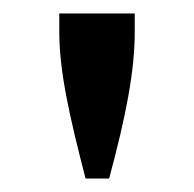

<svg xmlns="http://www.w3.org/2000/svg" viewBox="-20 -750 288 285"><path d="M107 -485H142C167 -578 180 -644 180 -703V-730H68V-703C68 -644 83 -578 107 -485Z"/></svg>

Font: LaHaus Display SemiBold
Style: Regular
Weight: 600
Designer: We are Make, BastardaType, Dalton Maag Ltd
Foundry: BastardaType, Dalton Maag Ltd
Version: Version 3.100;Glyphs 3.3 (3331)